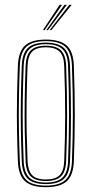

<svg xmlns="http://www.w3.org/2000/svg" viewBox="-20 -770 380 796"><path d="M170.2 6Q110.5 6 83.5 -18.9Q56.5 -43.8 54.2 -101Q51.5 -169.5 50.5 -232Q49.5 -294.5 50.5 -359Q51.5 -423.5 54.2 -498Q56.5 -556 83.6 -581Q110.8 -606 170.2 -606Q228.5 -606 256.2 -581.6Q284 -557.2 286.2 -498Q290.2 -387.2 290.1 -293.5Q290 -199.8 286.2 -101Q284 -43.8 257 -18.9Q230 6 170.2 6ZM170.2 -0.5Q226 -0.5 251.1 -23.9Q276.2 -47.2 278.2 -101.2Q282 -200 282.1 -293.6Q282.2 -387.2 278.2 -497.8Q276.2 -552.2 251.1 -575.9Q226 -599.5 170.2 -599.5Q114.5 -599.5 89.4 -575.9Q64.2 -552.2 62.2 -497.8Q59.5 -424 58.5 -359.5Q57.5 -295 58.5 -232.4Q59.5 -169.8 62.2 -101.2Q64.2 -47.8 89.2 -24.1Q114.2 -0.5 170.2 -0.5ZM170.2 -6.8Q118 -6.8 95.1 -29.1Q72.2 -51.5 70.2 -101.5Q67.5 -170.2 66.5 -232.4Q65.5 -294.5 66.5 -358.8Q67.5 -423 70.2 -497.5Q72.2 -548.2 95.2 -570.8Q118.2 -593.2 170.2 -593.2Q219.8 -593.2 244.1 -571.9Q268.5 -550.5 270.2 -497.2Q273 -421 273.8 -353.5Q274.5 -286 273.6 -223.9Q272.8 -161.8 270.2 -101.8Q268.5 -50.8 245.1 -28.8Q221.8 -6.8 170.2 -6.8ZM170.2 -13.2Q217.8 -13.2 239.1 -33.9Q260.5 -54.5 262.2 -102Q266 -201.5 266.1 -294.1Q266.2 -386.8 262.2 -497Q260.5 -546.2 238.5 -566.5Q216.5 -586.8 170.2 -586.8Q123 -586.8 101.6 -566Q80.2 -545.2 78.2 -497.2Q75.5 -423.2 74.5 -358.9Q73.5 -294.5 74.5 -232.1Q75.5 -169.8 78.2 -102Q80.2 -54.5 101.5 -33.9Q122.8 -13.2 170.2 -13.2ZM170.2 -19.5Q127 -19.5 107.5 -38.8Q88 -58 86.2 -102.2Q83.8 -164 82.6 -224.5Q81.5 -285 82.4 -351.5Q83.2 -418 86.2 -497.2Q88 -541.8 107.6 -561.1Q127.2 -580.5 170.2 -580.5Q213.5 -580.5 233 -561Q252.5 -541.5 254.2 -496.8Q258.2 -386.2 258.2 -294.2Q258.2 -202.2 254.2 -102.2Q252.5 -58 233 -38.8Q213.5 -19.5 170.2 -19.5ZM170.2 -26Q209 -26 226.9 -43.6Q244.8 -61.2 246.2 -102.5Q250 -197.5 250.2 -289.6Q250.5 -381.8 246.2 -496.5Q244.8 -539.8 226.1 -556.9Q207.5 -574 170.2 -574Q131 -574 113.5 -556Q96 -538 94.2 -497Q91.2 -417 90.4 -350.6Q89.5 -284.2 90.6 -224.2Q91.8 -164.2 94.2 -102.5Q96 -62.8 112.9 -44.4Q129.8 -26 170.2 -26ZM157.8 -645 227.2 -750H237.2L164.8 -645ZM185.8 -645 267.2 -750H277.2L192.8 -645ZM171.8 -645 247.2 -750H257.2L178.8 -645Z"/></svg>

Font: Big Shoulders Inline Text Thin
Style: Regular
Weight: 100
Designer: Patric King
Foundry: XO Type Co
Version: Version 2.002